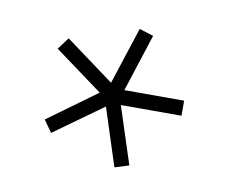

<svg xmlns="http://www.w3.org/2000/svg" viewBox="-47 -750 511 427"><g transform="rotate(10 208.5 -536.5)"><path d="M235 -380 193 -510 83 -431 64 -458 174 -538 65 -618 85 -645 195 -564 237 -693 269 -683 227 -553H362V-519H225L267 -390Z"/></g></svg>

Font: TitilliumWeb ExtraLight
Style: Regular
Weight: 400
Designer: Mohamed Gaber, Accademia di Belle Arti di Urbino and others
Foundry: Kief Type Foundry, Accademia di Belle Arti di Urbino and others
Version: Version 3.000; ttfautohint (v1.8.2)